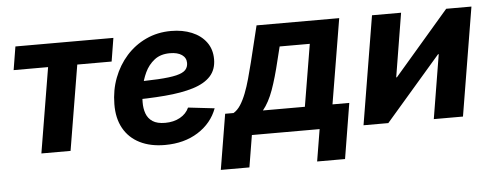

<svg xmlns="http://www.w3.org/2000/svg" viewBox="-48 -675 2449 957"><g transform="rotate(-5 1176.5 -196.5)"><path d="M137.2 0 208 -425.8H35.6L54.7 -542.5H544.9L525.9 -425.8H354L283.2 0Z M754.9 11.7Q682.1 11.7 629.2 -14.9Q576.2 -41.5 548.1 -92Q520 -142.6 521 -213.4Q521.5 -282.7 544.7 -343.8Q567.9 -404.8 609.6 -451.7Q651.4 -498.5 708.5 -525.1Q765.6 -551.8 834 -551.8Q891.6 -551.8 937.3 -533Q982.9 -514.2 1009.3 -478.5Q1035.6 -442.9 1035.6 -393.1Q1035.6 -341.8 1005.9 -308.8Q976.1 -275.9 918 -257.8Q859.9 -239.7 775.1 -232.7Q690.4 -225.6 580.1 -225.6L595.2 -314.5Q689 -314.5 748.5 -317.9Q808.1 -321.3 841.1 -329.3Q874 -337.4 887 -351.3Q899.9 -365.2 899.9 -386.2Q899.9 -412.1 878.4 -427Q856.9 -441.9 818.8 -441.9Q771.5 -441.9 741 -418Q710.4 -394 693.4 -357.7Q676.3 -321.3 669.2 -281.7Q662.1 -242.2 662.1 -210.9Q661.6 -179.2 670.9 -153.6Q680.2 -127.9 702.9 -113Q725.6 -98.1 765.6 -98.1Q808.1 -98.1 839.8 -115.7Q871.6 -133.3 885.3 -164.1L1017.1 -148.9Q990.2 -76.2 920.9 -32.2Q851.6 11.7 754.9 11.7Z M1021 159.7 1066.9 -117.2H1108.9Q1128.9 -128.9 1144.3 -152.8Q1159.7 -176.8 1172.4 -209.5Q1185.1 -242.2 1195.8 -281Q1206.5 -319.8 1216.8 -360.8L1261.2 -542.5H1674.8L1604 -117.2H1688L1642.6 159.7H1502.9L1529.3 0H1190.4L1164.1 159.7ZM1255.9 -117.2H1465.8L1517.6 -427.7H1366.7L1350.1 -360.8Q1329.6 -274.4 1308.1 -214.6Q1286.6 -154.8 1255.9 -117.2Z M2246.6 0H2100.6L2153.3 -320.3H2149.9L1873 0H1749L1838.9 -542.5H1984.4L1932.1 -223.6H1935.5L2210 -542.5H2336.4Z"/></g></svg>

Font: Inter 16pt
Style: Bold Italic
Weight: 700
Italic angle: -9.3988°
Version: Version 4.001;git-66647c0bb